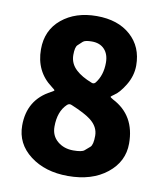

<svg xmlns="http://www.w3.org/2000/svg" viewBox="-86 -828 780 912"><g transform="rotate(10 304.5 -372.0)"><path d="M303 14Q193 14 120.5 -41.5Q48 -97 48 -185Q48 -309 155 -365Q170 -373 170 -375.5Q170 -378 154 -390Q73 -450 73 -557Q73 -649 139 -703.5Q205 -758 307.5 -758Q410 -758 471 -703.5Q532 -649 532 -559Q532 -509 504 -463Q479 -422 454 -405Q438 -394 438 -391.5Q438 -389 452 -381Q563 -324 563 -188Q563 -101 491 -43.5Q419 14 303 14ZM307 -110Q348 -110 360 -120Q372 -130 385 -141.5Q398 -153 398 -196.5Q398 -240 358 -271Q330 -293 263 -321Q250 -327 240 -317Q200 -279 200 -206Q200 -162 231 -136Q262 -110 307 -110ZM337 -442Q348 -437 356 -446Q388 -486 388 -547Q388 -588 366 -611.5Q344 -635 305 -635Q272 -635 262 -625.5Q252 -616 240.5 -605.5Q229 -595 229 -557Q229 -515 261 -486Q288 -461 337 -442Z"/></g></svg>

Font: Resource Han Rounded TW Heavy
Style: Regular
Weight: 900
Designer: Cyano Hao (round all glyphs); Ryoko NISHIZUKA 西塚涼子 (kana, bopomofo & ideographs); Paul D. Hunt (Latin, Greek & Cyrillic)
Foundry: Cyano Hao
Version: 0.990